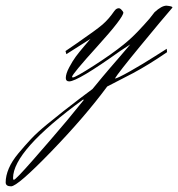

<svg xmlns="http://www.w3.org/2000/svg" viewBox="-211 -290 628 677"><path d="M23 -99 20 -110 58 -136Q129 -185 150.5 -203.5Q172 -222 192 -251Q199 -261 208 -261Q212 -261 216 -257Q220 -253 222 -250L224 -246Q224 -228 133.5 -128Q43 -28 43 -19Q43 -17 46 -17Q55 -17 119 -58Q183 -99 225 -133Q251 -154 274 -178Q297 -202 316 -224L334 -247Q359 -270 376 -270Q397 -268 397 -264L396 -262Q363 -224 284 -128Q205 -32 194 -13Q202 -13 248 -39Q294 -65 336 -92L377 -118L378 -106Q314 -62 258 -32L167 15Q88 122 -30.5 244.5Q-149 367 -172 367Q-191 367 -191 353Q-191 330 -180 304Q-169 278 -146 250.5Q-123 223 -101.5 200Q-80 177 -44.5 148Q-9 119 12 102.5Q33 86 69 58.5Q105 31 115 24Q156 -26 175.5 -48.5Q195 -71 210.5 -89Q226 -107 248 -133Q249 -134 235.5 -125Q222 -116 214 -111Q63 -3 33 -3Q21 -3 21 -15Q21 -30 33 -52.5Q45 -75 56 -90Q67 -105 87 -128.5Q107 -152 108 -153ZM-162 344Q-156 344 -94.5 274Q-33 204 26 134L84 63Q84 61 82 61Q-165 241 -165 338Q-165 344 -162 344Z"/></svg>

Font: Herr Von Muellerhoff
Style: Regular
Weight: 400
Designer: Alejandro Paul
Foundry: Alejandro Paul
Version: Version 1.000